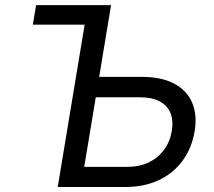

<svg xmlns="http://www.w3.org/2000/svg" viewBox="-20 -748 857 768"><path d="M111.3 -649.4 124.5 -727.5H347.2L334 -649.4ZM351.6 -440.4H549.3Q625 -440.4 675.5 -414.1Q726.1 -387.7 747.8 -339.1Q769.5 -290.5 758.8 -224.6Q747.6 -155.8 710.4 -105.2Q673.3 -54.7 615 -27.3Q556.6 0 481 0H210.9L331.5 -727.5H424.3L316.9 -80.6H490.2Q537.1 -80.6 574.2 -98.1Q611.3 -115.7 635.5 -147.9Q659.7 -180.2 667 -223.6Q674.3 -266.1 661.6 -296.4Q648.9 -326.7 618.2 -342.8Q587.4 -358.9 540.5 -358.9H338.4Z"/></svg>

Font: Adwaita Sans
Style: Italic
Weight: 400
Italic angle: -9.39999°
Designer: Rasmus Andersson
Foundry: rsms
Version: Version 4.001;git-9221beed3